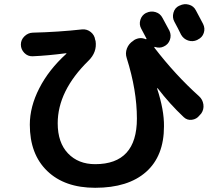

<svg xmlns="http://www.w3.org/2000/svg" viewBox="-20 -851 1040 921"><path d="M954.1 -736.3Q964.8 -714.8 957.5 -692.9Q950.2 -670.9 928.7 -661.1L925.8 -659.2Q904.3 -649.4 882.3 -656.7Q860.4 -664.1 848.6 -684.6Q843.8 -694.3 833 -715.8Q822.3 -737.3 816.4 -747.1Q805.7 -766.6 812 -790Q818.4 -813.5 838.9 -823.2L841.8 -824.2Q863.3 -835 886.2 -828.6Q909.2 -822.3 919.9 -800.8Q953.1 -738.3 954.1 -736.3ZM736.3 -427.7H734.4Q733.4 -427.7 733.4 -426.8Q767.6 -323.2 766.6 -245.1Q766.6 -102.5 680.7 -26.4Q594.7 49.8 436.5 49.8Q290 49.8 206.5 -30.8Q123 -111.3 123 -252.9Q123 -338.9 168.5 -427.7Q213.9 -516.6 297.9 -592.8Q298.8 -593.8 298.8 -594.7Q298.8 -595.7 296.9 -595.7Q207 -584 136.7 -581.1Q113.3 -580.1 96.7 -597.2Q80.1 -614.3 80.1 -637.2Q80.1 -660.2 97.2 -676.8Q114.3 -693.4 136.7 -694.3Q259.8 -697.3 374 -710Q397.5 -711.9 415.5 -697.3Q433.6 -682.6 436.5 -660.2L438.5 -654.3Q446.3 -600.6 404.3 -559.6Q256.8 -415 256.8 -259.8Q256.8 -167 306.2 -115.2Q355.5 -63.5 436.5 -63.5Q636.7 -63.5 636.7 -282.2Q636.7 -418 587.9 -572.3Q580.1 -595.7 588.9 -618.7Q597.7 -641.6 619.1 -655.3L624 -659.2Q651.4 -674.8 678.7 -663.1Q680.7 -662.1 682.1 -663.6Q683.6 -665 682.6 -666Q674.8 -681.6 657.2 -713.9Q646.5 -733.4 653.3 -755.9Q660.2 -778.3 680.7 -789.1H681.6Q703.1 -799.8 726.1 -793Q749 -786.1 759.8 -764.6Q770.5 -745.1 793 -703.1Q802.7 -681.6 794.9 -659.7Q787.1 -637.7 765.6 -627.9Q746.1 -618.2 722.7 -626Q721.7 -627 720.7 -625.5Q719.7 -624 720.7 -622.1Q821.3 -491.2 934.6 -389.6Q952.1 -374 955.6 -350.1Q959 -326.2 945.3 -306.6L936.5 -296.9Q922.9 -279.3 900.4 -276.4Q877.9 -273.4 861.3 -289.1Q793.9 -352.5 736.3 -427.7Z"/></svg>

Font: Rounded Mgen+ 2m bold
Style: Bold
Weight: 700
Designer: [Source Han Sans]
Ryoko NISHIZUKA  (kana & ideographs); Paul D. Hunt (Latin, Greek & Cyrillic); Wenlong ZHANG  (bopomofo
Version: Version 1.059.20150602